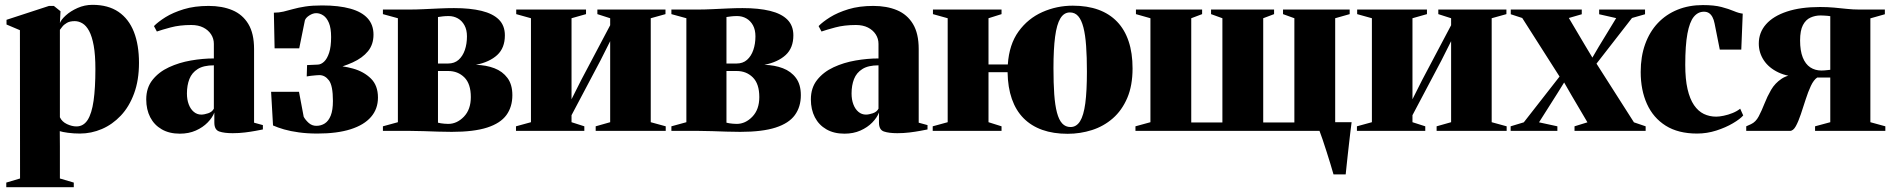

<svg xmlns="http://www.w3.org/2000/svg" viewBox="-20 -542 7832 795"><path d="M6 233V214L63 197L62.5 -417L7 -440.5V-460L183 -517.5H203L230.5 -495.5L228 -446.5Q233 -460.5 252.5 -478.2Q272 -496 301.2 -509Q330.5 -522 363 -522Q428 -522 470.8 -492.8Q513.5 -463.5 534.5 -409.8Q555.5 -356 555.5 -282Q555.5 -210 535.2 -155Q515 -100 480.2 -63.2Q445.5 -26.5 401.8 -7.8Q358 11 311 11Q285 11 261.2 7.8Q237.5 4.5 227.5 1L228 63V197L285.5 214V233ZM296.5 -18.5Q325.5 -18.5 342.8 -45.2Q360 -72 367.5 -125Q375 -178 375 -256Q375 -314.5 368 -353Q361 -391.5 349 -413.8Q337 -436 321.5 -445.2Q306 -454.5 289.5 -454.5Q269 -454.5 256.8 -447.2Q244.5 -440 238 -431.5Q231.5 -423 228 -418.5V-56.5Q236.5 -38 257.2 -28.2Q278 -18.5 296.5 -18.5Z M724.5 11.5Q681 11.5 649.8 -6.5Q618.5 -24.5 602 -56.5Q585.5 -88.5 585.5 -130.5Q585.5 -178.5 611.5 -211.2Q637.5 -244 679.5 -263.5Q721.5 -283 770.5 -291.5Q819.5 -300 865.5 -300V-360.5Q865.5 -382 854 -399.8Q842.5 -417.5 821.8 -428Q801 -438.5 772 -438.5Q724 -438.5 686.8 -428.5Q649.5 -418.5 629.5 -411.5L617.5 -434Q634.5 -451.5 665.2 -470.8Q696 -490 740.8 -503.8Q785.5 -517.5 844 -517.5Q900 -517.5 942.2 -499.8Q984.5 -482 1008.2 -442.8Q1032 -403.5 1032 -339V-34L1068.5 -24V-6Q1058 -4 1038.2 -0.2Q1018.5 3.5 994 6.5Q969.5 9.5 943.5 9.5Q908.5 9.5 888 2.5Q867.5 -4.5 867.5 -34.5V-76Q859.5 -55 839.8 -34.8Q820 -14.5 790.8 -1.5Q761.5 11.5 724.5 11.5ZM813.5 -67.5Q825.5 -67.5 842 -73Q858.5 -78.5 865.5 -92V-271.5Q823 -271.5 798.8 -256.2Q774.5 -241 764.2 -214.8Q754 -188.5 754 -155Q754 -129.5 761.5 -109.8Q769 -90 782.5 -78.8Q796 -67.5 813.5 -67.5Z M1294 11Q1252.5 11 1217.8 6.2Q1183 1.5 1156.2 -6.2Q1129.5 -14 1110.5 -22.5L1102.5 -162H1218L1237.5 -58.5Q1244.5 -45.5 1258 -33.2Q1271.5 -21 1290 -21Q1309.5 -21 1325 -31Q1340.5 -41 1349.5 -63.5Q1358.5 -86 1358.5 -124Q1358.5 -187.5 1342 -209.2Q1325.5 -231 1302.5 -231Q1298.5 -231 1288.5 -230.2Q1278.5 -229.5 1267.8 -228.2Q1257 -227 1250 -225.5L1251.5 -272.5L1296 -274.5Q1309.5 -275 1322 -286.8Q1334.5 -298.5 1342.8 -323.5Q1351 -348.5 1351 -388.5Q1351 -425.5 1342 -447Q1333 -468.5 1318.8 -478Q1304.5 -487.5 1289.5 -487.5Q1275.5 -487.5 1261 -478.2Q1246.5 -469 1242.5 -458L1219 -342H1117L1114 -489.5Q1135 -489.5 1153.8 -494Q1172.5 -498.5 1193.8 -504.5Q1215 -510.5 1243.8 -515Q1272.5 -519.5 1314 -519.5Q1383 -519.5 1430.5 -506.2Q1478 -493 1502.2 -466.2Q1526.5 -439.5 1526.5 -398.5Q1526.5 -358 1503.8 -330Q1481 -302 1440.2 -283.5Q1399.5 -265 1346 -252.5L1351.5 -270.5Q1397.5 -270.5 1442 -258Q1486.5 -245.5 1515.8 -216.8Q1545 -188 1545 -138Q1545 -91 1516.2 -57.8Q1487.5 -24.5 1431.8 -6.8Q1376 11 1294 11Z M1850.5 4Q1823 4 1793 3Q1763 2 1733.8 1Q1704.5 0 1680 0H1565.5V-19L1627.5 -36V-466.5L1565.5 -483.5V-502.5H1677Q1702.5 -502.5 1734.2 -504Q1766 -505.5 1799 -507Q1832 -508.5 1860 -508.5Q1927 -508.5 1974 -497Q2021 -485.5 2045.8 -460.8Q2070.5 -436 2070.5 -395.5Q2070.5 -343.5 2038.8 -314.2Q2007 -285 1950.5 -273.5Q1993 -272.5 2027 -259.5Q2061 -246.5 2081.2 -219.2Q2101.5 -192 2101.5 -148Q2101.5 -99.5 2076.8 -65.5Q2052 -31.5 1997 -13.8Q1942 4 1850.5 4ZM1836 -29Q1872 -29 1900.8 -58.8Q1929.5 -88.5 1929.5 -140Q1929.5 -195 1902.8 -221.5Q1876 -248 1836 -248H1793.5V-34Q1799 -32.5 1805.5 -31.5Q1812 -30.5 1819.8 -29.8Q1827.5 -29 1836 -29ZM1793.5 -279H1835.5Q1861.5 -279 1878.8 -294.2Q1896 -309.5 1904.8 -335Q1913.5 -360.5 1913.5 -391.5Q1913.5 -418.5 1903.2 -437.2Q1893 -456 1875.8 -465.8Q1858.5 -475.5 1838 -475.5Q1824 -475.5 1813.2 -474.2Q1802.5 -473 1793.5 -471.5Z M2116.5 0V-19L2178.5 -36V-466.5L2117.5 -483.5V-502.5H2406.5V-483.5L2346.5 -466.5V-131L2386.5 -210.5L2506.5 -437.5V-466.5L2453.5 -483.5V-502.5H2735.5V-483.5L2674.5 -466.5V-36L2736.5 -19V0H2446.5V-19L2506.5 -36V-371.5L2466.5 -292L2346.5 -65V-36L2399.5 -19V0Z M3045 4Q3017.5 4 2987.5 3Q2957.5 2 2928.2 1Q2899 0 2874.5 0H2760V-19L2822 -36V-466.5L2760 -483.5V-502.5H2871.5Q2897 -502.5 2928.8 -504Q2960.5 -505.5 2993.5 -507Q3026.5 -508.5 3054.5 -508.5Q3121.5 -508.5 3168.5 -497Q3215.5 -485.5 3240.2 -460.8Q3265 -436 3265 -395.5Q3265 -343.5 3233.2 -314.2Q3201.5 -285 3145 -273.5Q3187.5 -272.5 3221.5 -259.5Q3255.5 -246.5 3275.8 -219.2Q3296 -192 3296 -148Q3296 -99.5 3271.2 -65.5Q3246.5 -31.5 3191.5 -13.8Q3136.5 4 3045 4ZM3030.5 -29Q3066.5 -29 3095.2 -58.8Q3124 -88.5 3124 -140Q3124 -195 3097.2 -221.5Q3070.5 -248 3030.5 -248H2988V-34Q2993.5 -32.5 3000 -31.5Q3006.5 -30.5 3014.2 -29.8Q3022 -29 3030.5 -29ZM2988 -279H3030Q3056 -279 3073.2 -294.2Q3090.5 -309.5 3099.2 -335Q3108 -360.5 3108 -391.5Q3108 -418.5 3097.8 -437.2Q3087.5 -456 3070.2 -465.8Q3053 -475.5 3032.5 -475.5Q3018.5 -475.5 3007.8 -474.2Q2997 -473 2988 -471.5Z M3476.5 11.5Q3433 11.5 3401.8 -6.5Q3370.5 -24.5 3354 -56.5Q3337.5 -88.5 3337.5 -130.5Q3337.5 -178.5 3363.5 -211.2Q3389.5 -244 3431.5 -263.5Q3473.5 -283 3522.5 -291.5Q3571.5 -300 3617.5 -300V-360.5Q3617.5 -382 3606 -399.8Q3594.5 -417.5 3573.8 -428Q3553 -438.5 3524 -438.5Q3476 -438.5 3438.8 -428.5Q3401.5 -418.5 3381.5 -411.5L3369.5 -434Q3386.5 -451.5 3417.2 -470.8Q3448 -490 3492.8 -503.8Q3537.5 -517.5 3596 -517.5Q3652 -517.5 3694.2 -499.8Q3736.5 -482 3760.2 -442.8Q3784 -403.5 3784 -339V-34L3820.5 -24V-6Q3810 -4 3790.2 -0.2Q3770.5 3.5 3746 6.5Q3721.5 9.5 3695.5 9.5Q3660.5 9.5 3640 2.5Q3619.5 -4.5 3619.5 -34.5V-76Q3611.5 -55 3591.8 -34.8Q3572 -14.5 3542.8 -1.5Q3513.5 11.5 3476.5 11.5ZM3565.5 -67.5Q3577.5 -67.5 3594 -73Q3610.5 -78.5 3617.5 -92V-271.5Q3575 -271.5 3550.8 -256.2Q3526.5 -241 3516.2 -214.8Q3506 -188.5 3506 -155Q3506 -129.5 3513.5 -109.8Q3521 -90 3534.5 -78.8Q3548 -67.5 3565.5 -67.5Z M4400.5 12Q4341.5 12 4295.8 -4.2Q4250 -20.5 4218.2 -52.5Q4186.5 -84.5 4169.8 -132.2Q4153 -180 4152 -243H4073V-36L4127 -19V0H3842V-19L3904 -36V-466.5L3843 -483.5V-502.5H4127V-483.5L4073 -466.5V-275H4153Q4158.5 -358 4197.5 -411.8Q4236.5 -465.5 4296 -492Q4355.5 -518.5 4422 -518.5Q4482 -518.5 4528 -501.8Q4574 -485 4605.5 -452.2Q4637 -419.5 4653.2 -371Q4669.5 -322.5 4669.5 -258.5Q4669.5 -187.5 4647.5 -136.2Q4625.5 -85 4587.8 -52Q4550 -19 4501.5 -3.5Q4453 12 4400.5 12ZM4412.5 -16Q4437 -16 4452 -39.8Q4467 -63.5 4473.8 -114.2Q4480.5 -165 4480.5 -245.5Q4480.5 -306 4477.2 -351.8Q4474 -397.5 4466 -428.5Q4458 -459.5 4444.5 -475Q4431 -490.5 4410 -490.5Q4385.5 -490.5 4370.5 -465.8Q4355.5 -441 4348.8 -390Q4342 -339 4342 -260Q4342 -198 4345.2 -152Q4348.5 -106 4356.5 -75.8Q4364.5 -45.5 4378.2 -30.8Q4392 -16 4412.5 -16Z M5501.5 180Q5496.5 162 5488.8 136.8Q5481 111.5 5472.5 84.8Q5464 58 5456 34.5Q5448 11 5442.5 -3L5427.5 -36H5576.5Q5574 -16.5 5571.2 6.2Q5568.5 29 5565.8 53Q5563 77 5560.5 100Q5558 123 5555.8 143.5Q5553.5 164 5552 180ZM4681.5 0V-19L4743.5 -36V-466.5L4683.5 -483.5V-502.5H4957.5V-483.5L4912.5 -466.5V-35H5041.5V-466.5L4994.5 -483.5V-502.5H5255.5V-483.5L5210.5 -466.5V-35H5339.5V-466.5L5292.5 -483.5V-502.5H5568.5V-483.5L5508.5 -466.5V-36L5570.5 -19V0Z M5598.5 0V-19L5660.5 -36V-466.5L5599.5 -483.5V-502.5H5888.5V-483.5L5828.5 -466.5V-131L5868.5 -210.5L5988.5 -437.5V-466.5L5935.5 -483.5V-502.5H6217.5V-483.5L6156.5 -466.5V-36L6218.5 -19V0H5928.5V-19L5988.5 -36V-371.5L5948.5 -292L5828.5 -65V-36L5881.5 -19V0Z M6289.5 -35.5 6437.5 -225 6283 -467.5 6235.5 -483V-502.5H6529.5V-483L6476 -467.5L6542 -356L6573.5 -303.5L6599.5 -348L6672 -467L6601.5 -483V-502.5H6791.5V-483L6737.5 -467.5L6590.5 -278.5L6745.5 -35.5L6794 -19V0H6499.5V-19L6553 -35.5L6487 -147.5L6456.5 -200.5L6429.5 -157L6352.5 -35.5L6428.5 -19V0H6235V-19Z M7007 11Q6929 11 6877.2 -21.5Q6825.5 -54 6799.5 -111.5Q6773.5 -169 6773.5 -244Q6773.5 -308 6792 -359.2Q6810.5 -410.5 6844.5 -446.5Q6878.5 -482.5 6926 -501.8Q6973.5 -521 7031 -521Q7078 -521 7108.2 -513Q7138.5 -505 7159 -496.2Q7179.5 -487.5 7196 -485.5L7190 -336.5H7101L7079.5 -444.5Q7076.5 -460.5 7070.5 -471.5Q7064.5 -482.5 7056 -488Q7047.5 -493.5 7035.5 -493.5Q7010.5 -493.5 6993.2 -472.2Q6976 -451 6967 -402.8Q6958 -354.5 6958 -273.5Q6958 -214 6967.5 -173Q6977 -132 6994.2 -106.8Q7011.5 -81.5 7035 -70.2Q7058.5 -59 7086 -59Q7099 -59 7117.2 -62.8Q7135.5 -66.5 7154 -74Q7172.5 -81.5 7185.5 -92L7198 -64Q7185 -49 7155.2 -31.5Q7125.5 -14 7086.8 -1.5Q7048 11 7007 11Z M7210.5 0V-19L7230.5 -28Q7250 -37 7262.2 -60.2Q7274.5 -83.5 7286 -113Q7297.5 -142.5 7313.5 -170Q7329.5 -197.5 7356.8 -215.8Q7384 -234 7428 -234.5L7439 -223Q7383 -223.5 7343.5 -242.2Q7304 -261 7283.2 -292.5Q7262.5 -324 7262.5 -361.5Q7262.5 -407.5 7292.5 -441.5Q7322.5 -475.5 7379.2 -494.2Q7436 -513 7516 -513Q7547 -513 7574.5 -510.5Q7602 -508 7627.5 -505.2Q7653 -502.5 7677.5 -502.5H7784.5V-483L7724.5 -466V-36L7786.5 -19V0H7495.5V-19L7558.5 -36V-221H7504.5Q7490 -211.5 7478.2 -186.5Q7466.5 -161.5 7456.5 -130Q7446.5 -98.5 7436.5 -68.8Q7426.5 -39 7415.8 -19.5Q7405 0 7391.5 0ZM7522 -250Q7527.5 -250 7534.2 -250.5Q7541 -251 7547.5 -251.8Q7554 -252.5 7558.5 -253V-475Q7554.5 -476 7547.2 -476.5Q7540 -477 7532.2 -477.5Q7524.5 -478 7518 -478Q7496 -478 7476.5 -469.2Q7457 -460.5 7445.2 -438Q7433.5 -415.5 7433.5 -374.5Q7433.5 -332 7444.5 -304.2Q7455.5 -276.5 7475.5 -263.2Q7495.5 -250 7522 -250Z"/></svg>

Font: Merriweather 144pt Black
Style: Regular
Weight: 900
Version: Version 2.100